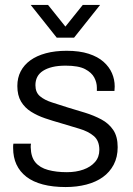

<svg xmlns="http://www.w3.org/2000/svg" viewBox="-20 -743 535 775"><path d="M245 12Q193 12 153 1.5Q113 -9 86.5 -29.5Q60 -50 46.5 -79Q33 -108 33 -146Q33 -150 33 -154.5Q33 -159 34 -163H105Q104 -158 104 -154.5Q104 -151 104 -148Q105 -109 123 -87.5Q141 -66 174 -57Q207 -48 250 -48Q287 -48 316.5 -58.5Q346 -69 363.5 -89Q381 -109 381 -138Q381 -175 358.5 -194Q336 -213 300 -223.5Q264 -234 225 -246Q193 -255 162 -265.5Q131 -276 105.5 -292Q80 -308 65 -333Q50 -358 50 -396Q50 -429 63.5 -455Q77 -481 102.5 -499.5Q128 -518 165 -528Q202 -538 249 -538Q301 -538 338 -526Q375 -514 398 -493.5Q421 -473 432 -447.5Q443 -422 443 -394Q443 -390 442.5 -385Q442 -380 442 -376H371V-389Q371 -410 360.5 -430Q350 -450 323.5 -464Q297 -478 245 -478Q214 -478 191.5 -472.5Q169 -467 153.5 -457Q138 -447 130.5 -432.5Q123 -418 123 -399Q123 -370 141.5 -354.5Q160 -339 190 -329.5Q220 -320 254 -309Q288 -299 323.5 -288Q359 -277 389 -261Q419 -245 437 -218.5Q455 -192 455 -149Q455 -109 439 -78.5Q423 -48 395 -28Q367 -8 328.5 2Q290 12 245 12ZM104 -723H174L263 -612H225L314 -723H384L279 -591H209Z"/></svg>

Font: Archivo SemiBold Light
Style: Regular
Weight: 300
Version: Version 2.001